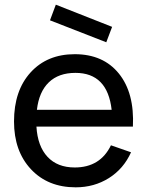

<svg xmlns="http://www.w3.org/2000/svg" viewBox="-20 -787 631 822"><path d="M460 -672 435 -606 194 -700 219 -767ZM136 -245Q141 -161 183.5 -115.5Q226 -70 300 -70Q409 -70 455 -165L541 -135Q509 -64 446 -24.5Q383 15 304 15Q185 15 112.5 -62.5Q40 -140 40 -267Q40 -399 111 -477Q182 -555 300 -555Q422 -555 489 -472Q556 -389 549 -245ZM303 -475Q231 -475 189 -434.5Q147 -394 138 -317H458Q440 -475 303 -475Z"/></svg>

Font: Manrope Medium
Style: Medium
Weight: 500
Designer: Mikhail Sharanda
Foundry: Mikhail Sharanda
Version: Version 4.000;hotconv 1.0.109;makeotfexe 2.5.65596